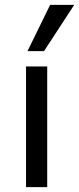

<svg xmlns="http://www.w3.org/2000/svg" viewBox="-20 -769 325 789"><path d="M87 0V-496H174V0ZM93 -559 186 -749H285L161 -559Z"/></svg>

Font: Nunito Sans 7pt SemiCondensed
Style: Regular
Weight: 400
Width: 4
Designer: Vernon Adams
Foundry: Vernon Adams
Version: Version 3.101;gftools[0.9.27]